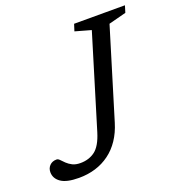

<svg xmlns="http://www.w3.org/2000/svg" viewBox="-166 -796 859 914"><g transform="rotate(-20 264.0 -339.0)"><path d="M330 -180Q316 -133.5 292.2 -98Q268.5 -62.5 236.2 -38.8Q204 -15 165 -3Q126 9 81 9Q18.5 9 -10.2 -11Q-39 -31 -39 -63Q-39 -83 -25.8 -96.5Q-12.5 -110 9 -110Q17 -110 25 -101.5Q33 -93 44 -82.2Q55 -71.5 71.2 -63.2Q87.5 -55 111.5 -55Q154.5 -55 185.5 -78.2Q216.5 -101.5 236 -165L378 -631.5L298 -654L309 -688.5H566.5L556 -654L467.5 -631Z"/></g></svg>

Font: Newsreader 12pt
Style: Italic
Weight: 400
Italic angle: -17°
Version: Version 1.003